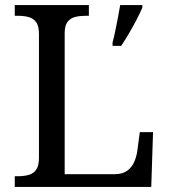

<svg xmlns="http://www.w3.org/2000/svg" viewBox="-20 -734 663 754"><path d="M38 0V-42H51Q74 -42 92.5 -47Q111 -52 122 -67.5Q133 -83 133 -114V-600Q133 -632 122 -647Q111 -662 92.5 -667Q74 -672 51 -672H38V-714H329V-672H316Q294 -672 275.5 -667.5Q257 -663 245.5 -648.5Q234 -634 234 -604V-50H431Q461 -50 479.5 -63.5Q498 -77 507 -98Q516 -119 519 -140L529 -215H581L574 0ZM422 -567Q428 -589 433 -614Q438 -639 443 -664.5Q448 -690 452 -714H539V-704Q530 -683 516 -656Q502 -629 486 -602Q470 -575 456 -554H422Z"/></svg>

Font: Noto Serif Telugu
Style: Regular
Weight: 400
Designer: Jelle Bosma - Monotype Design Team
Foundry: Monotype Imaging Inc.
Version: Version 2.003